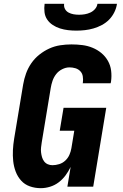

<svg xmlns="http://www.w3.org/2000/svg" viewBox="-20 -975 640 1003"><path d="M193 8Q163 8 136 -1.5Q109 -11 90.5 -31.5Q72 -52 62 -78.5Q52 -105 49 -133.5Q46 -162 47.5 -191.5Q49 -221 54 -251L101 -534Q106 -563 116 -591Q126 -619 143.5 -644.5Q161 -670 185.5 -689.5Q210 -709 237.5 -721.5Q265 -734 294.5 -738.5Q324 -743 353 -743Q382 -743 410 -739.5Q438 -736 463.5 -725.5Q489 -715 509.5 -698Q530 -681 543.5 -657.5Q557 -634 560.5 -606Q564 -578 560 -549L558 -540H412L413 -544Q415 -560 412.5 -576Q410 -592 399.5 -603Q389 -614 374 -618.5Q359 -623 343 -623Q324 -623 305 -613.5Q286 -604 273.5 -588Q261 -572 254.5 -553Q248 -534 245 -515L198 -231Q196 -218 194.5 -205Q193 -192 194.5 -179Q196 -166 199.5 -154Q203 -142 210.5 -132Q218 -122 229.5 -117Q241 -112 254 -112Q271 -112 289 -117.5Q307 -123 321 -136Q335 -149 342.5 -166Q350 -183 353 -201L368 -292H292L312 -412H535L467 0H332L349 -103Q338 -80 322.5 -59Q307 -38 286.5 -22.5Q266 -7 241.5 0.5Q217 8 193 8ZM379 -815Q357 -815 335.5 -817.5Q314 -820 293.5 -826.5Q273 -833 255.5 -844.5Q238 -856 226.5 -873Q215 -890 212.5 -911.5Q210 -933 213 -955H315Q313 -940 319.5 -928Q326 -916 338 -909.5Q350 -903 364 -900.5Q378 -898 393 -898Q408 -898 423 -900.5Q438 -903 452 -909.5Q466 -916 476.5 -928Q487 -940 489 -955H591Q588 -933 577.5 -911.5Q567 -890 550.5 -873Q534 -856 512.5 -844.5Q491 -833 468.5 -826.5Q446 -820 423.5 -817.5Q401 -815 379 -815Z"/></svg>

Font: Iosevka Aile Heavy Oblique
Style: Regular
Weight: 900
Italic angle: -9°
Designer: Belleve Invis
Foundry: Belleve Invis
Version: Version 31.1.0; ttfautohint (v1.8.4)